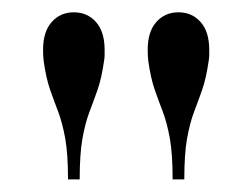

<svg xmlns="http://www.w3.org/2000/svg" viewBox="-20 -780 410 312"><path d="M260.5 -488.5Q260.5 -530 256 -555Q251.5 -580 244.8 -597.8Q238 -615.5 231.5 -634Q225 -652.5 221 -680.5Q220.5 -686 220.2 -690.2Q220 -694.5 220 -699Q220 -728.5 234 -744.2Q248 -760 270 -760Q292 -760 306 -744.2Q320 -728.5 320 -699Q320 -694.5 320 -690.2Q320 -686 319 -680.5Q315 -652.5 308.5 -634Q302 -615.5 295.2 -597.8Q288.5 -580 284 -555Q279.5 -530 279.5 -488.5ZM90.5 -488.5Q90.5 -530 86 -555Q81.5 -580 74.8 -597.8Q68 -615.5 61.5 -634Q55 -652.5 51 -680.5Q50.5 -686 50.2 -690.2Q50 -694.5 50 -699Q50 -728.5 64 -744.2Q78 -760 100 -760Q122 -760 136 -744.2Q150 -728.5 150 -699Q150 -694.5 150 -690.2Q150 -686 149 -680.5Q145 -652.5 138.5 -634Q132 -615.5 125.2 -597.8Q118.5 -580 114 -555Q109.5 -530 109.5 -488.5Z"/></svg>

Font: Bodoni Moda SC 11pt
Style: Regular
Weight: 400
Version: Version 2.005